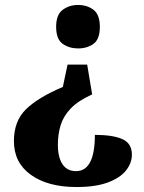

<svg xmlns="http://www.w3.org/2000/svg" viewBox="-20 -561 581 773"><path d="M351 -181Q294 -155 264.5 -124Q235 -93 224 -56.5Q213 -20 213 22Q213 72 231.5 100Q250 128 286 128Q362 128 362 -18Q434 -18 472.5 -1Q511 16 511 62Q511 95 487.5 125Q464 155 414.5 173.5Q365 192 288 192Q173 192 104.5 143Q36 94 36 7Q36 -73 84 -120.5Q132 -168 233 -211L252 -301H331ZM294 -541Q331 -541 356.5 -521.5Q382 -502 382 -453Q382 -403 356.5 -384.5Q331 -366 294 -366Q259 -366 232.5 -384.5Q206 -403 206 -453Q206 -502 232.5 -521.5Q259 -541 294 -541Z"/></svg>

Font: Noto Serif Telugu ExtraBold
Style: Regular
Weight: 800
Designer: Jelle Bosma - Monotype Design Team
Foundry: Monotype Imaging Inc.
Version: Version 2.005; ttfautohint (v1.8.4.7-5d5b)